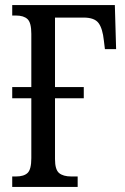

<svg xmlns="http://www.w3.org/2000/svg" viewBox="-20 -734 490 754"><path d="M28 -41H43Q74 -41 88.5 -55Q103 -69 103 -113V-348H28V-392H103V-601Q103 -645 88 -659Q73 -673 43 -673H28V-714H431L436 -541H392L388 -574Q383 -622 367 -643.5Q351 -665 308 -665H196V-392H309V-348H196V-109Q196 -68 212 -54.5Q228 -41 260 -41H285V0H28Z"/></svg>

Font: Noto Serif Cond
Style: Regular
Weight: 400
Width: 3
Designer: Monotype Design Team
Foundry: Monotype Imaging Inc.
Version: Version 1.001